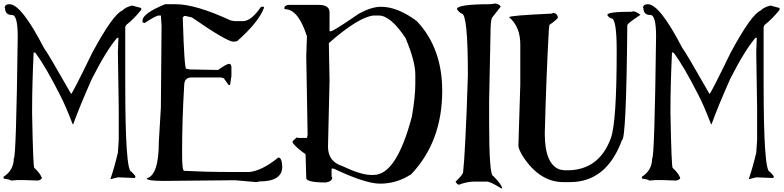

<svg xmlns="http://www.w3.org/2000/svg" viewBox="-20 -1023 4474 1095"><path d="M6.8 -977.5H8.8Q8.8 -937.5 48.8 -937.5Q81.1 -937.5 81.1 -815.4Q72.3 -119.1 58.6 -119.1Q58.6 -52.7 0 -14.6V-7.8L2.9 -3.9Q37.1 0 42 6.8L79.1 3.9H114.3L197.3 6.8Q218.8 0 218.8 -7.8Q210 -34.2 175.8 -65.4Q168.9 -65.4 163.1 -376V-393.6Q163.1 -540 171.9 -724.6L181.6 -721.7Q239.3 -645.5 323.2 -479.5Q353.5 -421.9 394.5 -314.5H397.5Q416 -365.2 441.4 -427.7Q469.7 -496.1 503.9 -573.2Q587.9 -738.3 648.4 -807.6H655.3L652.3 -724.6L657.2 -408.2V-224.6L652.3 -152.3Q632.8 -69.3 610.4 -3.9V-1L652.3 -11.7L748 -7.8L752.9 -14.6Q752.9 -20.5 729.5 -43.9Q694.3 -43.9 694.3 -548.8V-869.1L699.2 -879.9Q745.1 -916 785.2 -966.8V-977.5L733.4 -991.2Q693.4 -981.4 677.7 -962.9Q625 -942.4 505.9 -721.7Q394.5 -492.2 385.7 -487.3Q249 -727.5 230.5 -750Q101.6 -999 34.2 -999Q6.8 -999 6.8 -977.5Z M921.9 -999Q793 -946.3 793 -906.2V-895.5L804.7 -891.6Q870.1 -934.6 885.7 -934.6H897.5L901.4 -874L897.5 -409.2L885.7 -212.9Q885.7 -23.4 816.4 -5.9Q816.4 8.8 914.1 8.8L1320.3 4.9L1441.4 15.6L1460.9 11.7Q1589.8 11.7 1589.8 -73.2Q1586.9 -124 1569.3 -124H1566.4Q1473.6 -48.8 1401.4 -42H1316.4Q1228.5 -42 1151.4 -43.9Q1084 -45.9 1030.3 -48.8Q1018.6 -48.8 1018.6 -141.6V-163.1Q1018.6 -336.9 1030.3 -534.2Q1030.3 -581.1 1071.3 -581.1H1239.3L1255.9 -577.1L1284.2 -538.1H1292L1299.8 -588.9V-638.7Q1299.8 -656.2 1288.1 -659.2Q1272.5 -659.2 1223.6 -624L1062.5 -627L1042 -630.9Q1031.2 -630.9 1022.5 -917V-923.8L1030.3 -931.6H1039.1L1074.2 -923.8Q1274.4 -785.2 1311.5 -785.2L1332 -788.1Q1454.1 -895.5 1485.4 -977.5V-984.4H1468.8Q1413.1 -902.3 1364.3 -902.3H1320.3L1295.9 -906.2Q1095.7 -999 981.4 -999Z M1629.9 -995.1Q1607.4 -995.1 1601.6 -980.5V-973.6L1605.5 -970.7Q1680.7 -970.7 1730.5 -816.4L1726.6 -702.1L1734.4 -253.9L1730.5 -236.3H1677.7L1673.8 -240.2L1649.4 -218.8V-208Q1671.9 -178.7 1722.7 -143.6L1726.6 -7.8Q1726.6 17.6 1838.9 17.6Q1875 11.7 1875 -11.7L1871.1 -14.6V-61.5H1882.8Q2063.5 24.4 2147.5 24.4Q2243.2 24.4 2325.2 -29.3Q2502 -215.8 2502 -504.9Q2502 -749 2357.4 -902.3Q2248 -984.4 2152.3 -984.4Q2098.6 -984.4 2027.3 -945.3Q1880.9 -844.7 1867.2 -844.7H1859.4V-952.1Q1859.4 -995.1 1798.8 -995.1ZM1855.5 -777.3Q2024.4 -925.8 2111.3 -934.6H2139.6Q2208 -934.6 2293 -805.7Q2348.6 -672.9 2348.6 -597.7V-543.9Q2348.6 -472.7 2329.1 -358.4Q2241.2 -25.4 2111.3 -25.4H2095.7Q2038.1 -25.4 1931.6 -76.2Q1850.6 -101.6 1850.6 -186.5L1859.4 -562.5Z M2777.3 -999Q2585.9 -999 2585.9 -970.7Q2598.6 -952.1 2613.3 -945.3Q2648.4 -945.3 2648.4 -593.8Q2641.6 -370.1 2633.8 -225.6Q2627 -88.9 2621.1 -41Q2621.1 -27.3 2578.1 12.7Q2586.9 30.3 2597.7 30.3Q2644.5 12.7 2683.6 12.7H2757.8Q2776.4 12.7 2839.8 51.8H2843.8Q2843.8 32.2 2793 -19.5Q2769.5 -19.5 2769.5 -332V-443.4L2777.3 -827.1Q2777.3 -899.4 2785.2 -920.9L2835.9 -985.4Q2827.1 -1000 2804.7 -1002.9Z M3586.9 -956.1Q3444.3 -956.1 3444.3 -938.5V-935.5Q3451.2 -923.8 3466.8 -918Q3497.1 -918 3497.1 -735.4Q3497.1 -328.1 3463.9 -235.4Q3396.5 -51.8 3214.8 -51.8H3200.2L3173.8 -55.7Q3086.9 -85 3086.9 -261.7Q3095.7 -597.7 3110.4 -857.4L3113.3 -880.9Q3162.1 -915 3162.1 -924.8Q3155.3 -949.2 3135.7 -949.2L3125 -945.3Q2883.8 -934.6 2883.8 -924.8Q2947.3 -870.1 2947.3 -769.5V-542L2936.5 -191.4Q2936.5 -173.8 2962.9 -129.9Q3058.6 15.6 3192.4 15.6H3230.5Q3439.5 15.6 3527.3 -224.6Q3551.8 -224.6 3557.6 -880.9Q3569.3 -897.5 3632.8 -938.5Q3606.4 -959 3586.9 -959Z M3647.5 -977.5H3649.4Q3649.4 -937.5 3689.5 -937.5Q3721.7 -937.5 3721.7 -815.4Q3712.9 -119.1 3699.2 -119.1Q3699.2 -52.7 3640.6 -14.6V-7.8L3643.6 -3.9Q3677.7 0 3682.6 6.8L3719.7 3.9H3754.9L3837.9 6.8Q3859.4 0 3859.4 -7.8Q3850.6 -34.2 3816.4 -65.4Q3809.6 -65.4 3803.7 -376V-393.6Q3803.7 -540 3812.5 -724.6L3822.3 -721.7Q3879.9 -645.5 3963.9 -479.5Q3994.1 -421.9 4035.2 -314.5H4038.1Q4056.6 -365.2 4082 -427.7Q4110.4 -496.1 4144.5 -573.2Q4228.5 -738.3 4289.1 -807.6H4295.9L4293 -724.6L4297.9 -408.2V-224.6L4293 -152.3Q4273.4 -69.3 4251 -3.9V-1L4293 -11.7L4388.7 -7.8L4393.6 -14.6Q4393.6 -20.5 4370.1 -43.9Q4335 -43.9 4335 -548.8V-869.1L4339.8 -879.9Q4385.7 -916 4425.8 -966.8V-977.5L4374 -991.2Q4334 -981.4 4318.4 -962.9Q4265.6 -942.4 4146.5 -721.7Q4035.2 -492.2 4026.4 -487.3Q3889.6 -727.5 3871.1 -750Q3742.2 -999 3674.8 -999Q3647.5 -999 3647.5 -977.5Z"/></svg>

Font: Elementary Gothic 
Style: Regular
Weight: 400
Designer: Bill Roach / W.K. Roach
Version: Version 1.00 April 18, 2012, initial release